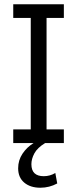

<svg xmlns="http://www.w3.org/2000/svg" viewBox="-20 -670 362 899"><path d="M248 189Q211 209 169 209Q122 209 93.5 185Q65 161 65 118Q65 80 85.5 49.5Q106 19 137 0H42V-64H124V-586H42V-650H279V-586H198V-64H279V0H191Q155 22 141 48Q127 74 127 99Q127 155 185 155Q214 155 239 140Z"/></svg>

Font: Zilla Slab
Style: Regular
Weight: 400
Designer: Typotheque.com
Foundry: Typotheque type foundry
Version: Version 1.1; 2017; ttfautohint (v1.6)